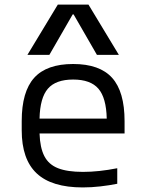

<svg xmlns="http://www.w3.org/2000/svg" viewBox="-20 -810 640 840"><path d="M342 10Q206 10 140.5 -51.5Q75 -113 75 -240V-280Q75 -409 129.5 -469.5Q184 -530 300 -530Q416 -530 470.5 -469.5Q525 -409 525 -280V-226H153Q155 -164 174 -127Q193 -90 234 -74Q275 -58 343 -58Q412 -58 493 -74V-6Q458 1 419 5.5Q380 10 342 10ZM153 -291H447Q445 -382 410.5 -422Q376 -462 300 -462Q224 -462 189.5 -422Q155 -382 153 -291ZM100 -570 233 -790H367L500 -570H404L302 -747H298L196 -570Z"/></svg>

Font: M PLUS Code Latin 60
Style: Regular
Weight: 400
Width: 7
Monospace: yes
Designer: Coji Morishita
Foundry: UNDERFOREST DESIGN
Version: Version 1.005; ttfautohint (v1.8.3)